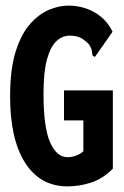

<svg xmlns="http://www.w3.org/2000/svg" viewBox="-20 -653 440 684"><path d="M221 11Q123 11 69.5 -73Q16 -157 16 -309Q16 -407 36 -470Q56 -533 88 -568.5Q120 -604 155.5 -618.5Q191 -633 222 -633Q275 -633 317 -609Q359 -585 381 -540L323 -457L318 -450L310 -455Q308 -463 307 -472Q306 -481 297 -495Q286 -507 270.5 -516.5Q255 -526 228 -526Q202 -526 181 -506.5Q160 -487 147.5 -442Q135 -397 135 -319Q135 -199 158.5 -146Q182 -93 220 -93Q252 -93 277 -114V-224H208V-331H382V-52Q346 -16 304.5 -2.5Q263 11 221 11Z"/></svg>

Font: Inconsolata Condensed Black
Style: Regular
Weight: 900
Width: 3
Monospace: yes
Designer: Raph Levien, Cyreal, Brenton Simpson
Foundry: Raph Levien, Cyreal, Google
Version: Version 3.001; ttfautohint (v1.8.2.53-6de2)